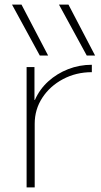

<svg xmlns="http://www.w3.org/2000/svg" viewBox="-20 -810 437 830"><path d="M152 -570 32 -790H73L188 -570ZM355 -570 235 -790H276L391 -570ZM95 0V-520H129V-378H131Q151 -424 188.5 -458Q226 -492 274.5 -511Q323 -530 377 -530V-498Q309 -498 252.5 -468Q196 -438 163 -387.5Q130 -337 130 -275V0Z"/></svg>

Font: M PLUS 1 ExtraLight
Style: Regular
Weight: 250
Version: Version 1.001